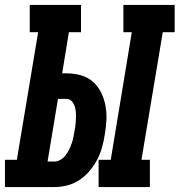

<svg xmlns="http://www.w3.org/2000/svg" viewBox="-58 -755 725 775"><path d="M340 0V-110H389L474 -625H440V-735H647V-625H599L513 -110H547V0ZM-38 0V-110H10L96 -625H62V-735H269V-625H220L193 -459H209Q239 -459 267 -451.5Q295 -444 316 -426Q337 -408 349.5 -383Q362 -358 367.5 -329.5Q373 -301 371.5 -271Q370 -241 365 -212Q361 -186 354 -160.5Q347 -135 334.5 -111Q322 -87 303.5 -65Q285 -43 262 -28Q239 -13 213 -6.5Q187 0 161 0ZM161 -103Q174 -103 186 -110Q198 -117 206.5 -128Q215 -139 221 -151.5Q227 -164 231.5 -176.5Q236 -189 238.5 -202Q241 -215 243 -228Q246 -241 247 -253.5Q248 -266 248.5 -278.5Q249 -291 248 -303.5Q247 -316 243 -327.5Q239 -339 230.5 -347.5Q222 -356 209 -356H176L134 -103Z"/></svg>

Font: Iosevka Curly Slab XBdExObl
Style: Regular
Weight: 800
Width: 7
Italic angle: -9°
Monospace: yes
Designer: Belleve Invis
Foundry: Belleve Invis
Version: Version 11.1.0; ttfautohint (v1.8.3)